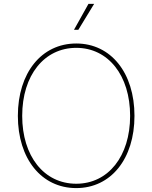

<svg xmlns="http://www.w3.org/2000/svg" viewBox="-20 -962 787 992"><path d="M374 9.8C552.7 9.8 674.8 -141.1 674.8 -363.3C674.8 -585.9 552.7 -737.3 374 -737.3C194.3 -737.3 72.3 -585.4 72.3 -363.3C72.3 -142.1 193.8 9.8 374 9.8ZM374 -12.7C206.5 -12.7 94.7 -156.2 94.7 -363.3C94.7 -573.7 209 -714.8 374 -714.8C539.1 -714.8 652.3 -572.3 652.3 -363.3C652.3 -154.8 539.1 -12.7 374 -12.7ZM362.3 -808.1H384.8L466.3 -941.9H437Z"/></svg>

Font: Raveo Thin
Style: Regular
Weight: 100
Designer: Jakub Foglar, Rasmus Andersson (Inter)
Foundry: Jakubfoglar.com
Version: Version 1.100;Glyphs 3.2.3 (3260)